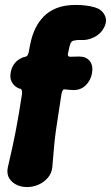

<svg xmlns="http://www.w3.org/2000/svg" viewBox="-20 -739 450 778"><path d="M90 19Q52 19 28 -3.5Q4 -26 12 -62Q23 -109 30.5 -143.5Q38 -178 44 -209.5Q50 -241 56 -276Q62 -311 69 -357Q70 -363 69 -370Q68 -377 63 -379Q53 -381 42.5 -389Q32 -397 26 -410.5Q20 -424 23 -443Q26 -463 35.5 -477Q45 -491 58 -499Q71 -507 83 -509Q90 -511 93 -517.5Q96 -524 97 -531Q100 -550 106 -575Q112 -600 124 -625Q136 -650 156.5 -671.5Q177 -693 209 -706Q241 -719 287 -719Q331 -719 365 -709Q392 -701 404 -678Q416 -655 402 -628Q389 -602 362 -588.5Q335 -575 309 -577Q300 -577 295.5 -577Q291 -577 284 -575Q274 -575 269 -568.5Q264 -562 261.5 -550Q259 -538 255 -520Q254 -510 263 -509Q272 -509 282.5 -509.5Q293 -510 300 -510Q329 -510 343.5 -492Q358 -474 353 -443Q348 -414 328 -394Q308 -374 278 -374Q268 -374 260.5 -375Q253 -376 241 -377Q236 -377 233 -370.5Q230 -364 229 -357Q222 -311 216.5 -276Q211 -241 206.5 -209.5Q202 -178 199 -143.5Q196 -109 192 -62Q190 -38 174.5 -19.5Q159 -1 136.5 9Q114 19 90 19Z"/></svg>

Font: Winky Sans
Style: Bold Italic
Weight: 700
Italic angle: -8.97852°
Designer: Simon Atzbach
Foundry: typofactur
Version: Version 1.205